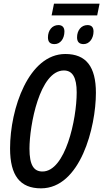

<svg xmlns="http://www.w3.org/2000/svg" viewBox="-20 -1019 564 1049"><path d="M262 -935H511L524 -999H275ZM278 -778C310 -778 332 -808 332 -847C332 -870 320 -882 299 -882C265 -882 242 -853 242 -815C242 -790 253 -778 278 -778ZM437 -778C468 -778 491 -809 491 -847C491 -870 480 -882 458 -882C424 -882 401 -853 401 -815C401 -790 413 -778 437 -778ZM204 10C419 10 504 -324 504 -512C504 -654 451 -724 337 -724C137 -724 35 -426 35 -208C35 -59 90 10 204 10ZM212 -82C165 -82 141 -116 141 -207C141 -332 196 -634 329 -634C376 -634 399 -596 399 -514C399 -366 337 -82 212 -82Z"/></svg>

Font: Noto Sans UI Condensed Medium
Style: Italic
Weight: 500
Width: 3
Italic angle: -12°
Designer: Monotype Design Team
Foundry: Monotype Imaging Inc.
Version: Version 1.901